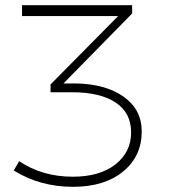

<svg xmlns="http://www.w3.org/2000/svg" viewBox="-20 -720 657 741"><path d="M272 -398Q388 -396 457.5 -346.5Q527 -297 527 -213Q527 -117 455 -58Q383 1 262 1Q134 1 33 -62L54 -98Q143 -38 261 -38Q365 -38 425.5 -85.5Q486 -133 486 -209Q486 -285 426 -324.5Q366 -364 258 -364H175V-394L436 -658H65V-700H490V-668L225 -398Z"/></svg>

Font: Montserrat Ultra Light
Style: Regular
Weight: 200
Designer: Julieta Ulanovsky
Foundry: Julieta Ulanovsky
Version: Version 3.100;PS 003.100;hotconv 1.0.88;makeotf.lib2.5.64775